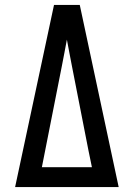

<svg xmlns="http://www.w3.org/2000/svg" viewBox="-20 -755 540 775"><path d="M41 0 198 -735H302L459 0ZM351 -80 337 -148 270 -490Q265 -516 260 -542Q255 -568 250 -595Q245 -568 240 -542Q235 -516 230 -490L149 -80Z"/></svg>

Font: Iosevka SS10 Medium
Style: Regular
Weight: 500
Monospace: yes
Designer: Belleve Invis
Foundry: Belleve Invis
Version: Version 28.0.6; ttfautohint (v1.8.4)